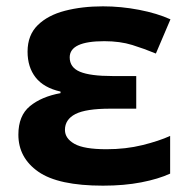

<svg xmlns="http://www.w3.org/2000/svg" viewBox="-20 -576 595 606"><path d="M410 -336V-233H328Q251 -233 218 -216Q185 -199 185 -166Q185 -139 215 -122Q245 -105 316 -105Q377 -105 429.5 -118Q482 -131 517 -147V-28Q480 -11 426 -0.5Q372 10 305 10Q164 10 101 -34Q38 -78 38 -151Q38 -211 74.5 -241Q111 -271 171 -282V-287Q118 -299 92.5 -331.5Q67 -364 67 -413Q67 -465 99 -496.5Q131 -528 185 -542Q239 -556 305 -556Q362 -556 419 -545Q476 -534 518 -515L472 -407Q436 -422 397.5 -434Q359 -446 309 -446Q200 -446 200 -395Q200 -363 232.5 -349.5Q265 -336 335 -336Z"/></svg>

Font: BC Sans
Style: Bold
Weight: 700
Designer: Monotype Design Team
Province of B.C.
Foundry: Monotype Imaging Inc.
Version: Version 2.000;GOOG;noto-source:20170915:90ef993387c0